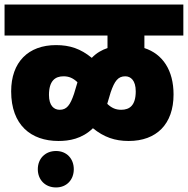

<svg xmlns="http://www.w3.org/2000/svg" viewBox="-20 -642 825 843"><path d="M0 -486H452V-431C428 -423 404 -410 383 -388C334 -428 287 -444 226 -444C104 -444 29 -369 29 -241C29 -93 116 -23 237 -23C283 -23 340 -32 388 -79C436 -40 484 -23 545 -23C667 -23 742 -97 742 -227C742 -334 694 -405 614 -431V-486H785V-622H0ZM195 -225C195 -287 222 -307 259 -307C283 -307 301 -299 320 -281L319 -277L305 -230C288 -180 273 -160 242 -160C217 -160 195 -178 195 -225ZM452 -190 466 -237C483 -286 498 -307 530 -307C554 -307 576 -289 576 -241C576 -179 549 -160 512 -160C488 -160 470 -168 451 -186ZM146 101C146 147 178 181 226 181C273 181 304 147 304 101C304 55 273 21 226 21C178 21 146 55 146 101Z"/></svg>

Font: Noto Sans Devanagari UI SemiCondensed Black
Style: Regular
Weight: 900
Width: 4
Designer: Jelle Bosma - Monotype Design Team
Foundry: Monotype Imaging Inc.
Version: Version 2.004